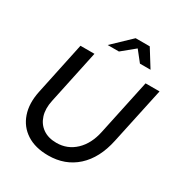

<svg xmlns="http://www.w3.org/2000/svg" viewBox="-210 -1067 1155 1226"><g transform="rotate(30 367.5 -454.0)"><path d="M323 10Q227 10 163.5 -31Q100 -72 75 -145Q50 -218 70 -313L152 -700H255L171 -305Q157 -241 172.5 -191.5Q188 -142 228 -114Q268 -86 328 -86Q409 -86 467 -141Q525 -196 545 -292L632 -700H735L646 -285Q616 -143 531.5 -66.5Q447 10 323 10ZM300 -791 433 -918H537L616 -791H538L477 -868L383 -791Z"/></g></svg>

Font: Red Hat Display Medium
Style: Italic
Weight: 500
Italic angle: -12°
Designer: Pentagram, MCKL
Foundry: Pentagram, MCKL
Version: Version 1.023; ttfautohint (v1.8.3)